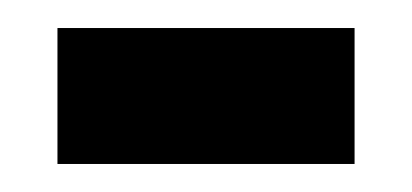

<svg xmlns="http://www.w3.org/2000/svg" viewBox="-20 -341 294 137"><path d="M21 -224V-321H233V-224Z"/></svg>

Font: Noto Serif Hebrew ExtraCondensed
Style: Bold
Weight: 700
Width: 2
Designer: Monotype Design Team
Foundry: Monotype Imaging Inc.
Version: Version 2.004; ttfautohint (v1.8.4.7-5d5b)